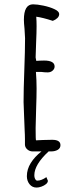

<svg xmlns="http://www.w3.org/2000/svg" viewBox="-20 -680 382 879"><path d="M256.8 -15.6Q256.8 -1.5 244.4 5.9Q231.9 13.2 213.9 13.2H202.6Q137.2 73.7 137.2 122.1Q137.2 134.3 142.6 142.1Q145.5 147 150.4 147Q169.9 147 192.4 130.9L199.2 147.5Q199.2 155.8 190.7 162.8Q182.1 169.9 169.9 174.3Q157.7 178.7 147.5 178.7Q127.4 178.7 115.2 163.3Q103 147.9 103 126.5Q103 95.2 120.8 66.4Q138.7 37.6 169.9 13.2H129.4Q115.7 13.2 105.2 4.2Q94.7 -4.9 94.2 -17.6V-43.9Q94.2 -54.7 93.8 -64L92.8 -85Q92.8 -101.1 90.3 -148.9Q87.9 -196.3 87.9 -212.9Q87.9 -268.1 91.3 -358.9Q94.7 -449.7 94.7 -504.9Q94.7 -515.6 92.3 -547.4Q89.4 -575.2 89.4 -589.4Q89.4 -660.2 131.3 -660.2Q150.4 -660.2 179.4 -654.1Q208.5 -647.9 229.7 -637.9Q251 -627.9 251 -615.7Q251 -605.5 242.7 -597.4Q234.4 -589.4 221.7 -584.5Q175.8 -599.6 146 -603.5Q147.5 -582.5 147.5 -560.5Q147.5 -531.2 145.5 -488.8Q143.1 -436 143.1 -417L146 -401.4L162.1 -402.3Q170.4 -402.8 181.6 -402.8Q230 -402.8 230 -375.5Q230 -364.7 220.9 -356.7Q211.9 -348.6 198.2 -348.6Q183.6 -348.6 169.9 -350.6H144.5Q147.5 -312.5 147.5 -274.9Q147.5 -238.8 145.5 -184.6Q143.1 -117.2 143.1 -93.8Q143.1 -37.6 145 -37.6L177.7 -39.1L218.8 -40Q256.8 -40 256.8 -15.6Z"/></svg>

Font: Amatica SC
Style: Bold
Weight: 400
Designer: Vernon Adams, Ben Nathan
Foundry: newtypography
Version: Version 2.000